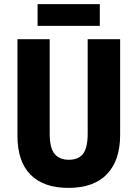

<svg xmlns="http://www.w3.org/2000/svg" viewBox="-20 -905 669 935"><path d="M565 -247Q565 -124 501 -57Q437 10 313 10Q192 10 128.5 -54.5Q65 -119 65 -244V-714H222V-254Q222 -185 245.5 -156Q269 -127 315 -127Q363 -127 385 -156.5Q407 -186 407 -255V-714H565ZM466 -885V-779H163V-885Z"/></svg>

Font: Noto Sans Ethiopic Condensed ExtraBold
Style: Regular
Weight: 800
Width: 3
Designer: Monotype Design Team
Foundry: Monotype Imaging Inc.
Version: Version 2.102; ttfautohint (v1.8.4.7-5d5b)